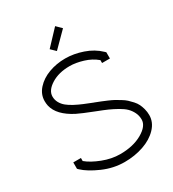

<svg xmlns="http://www.w3.org/2000/svg" viewBox="-214 -1011 1036 1147"><g transform="rotate(-30 303.5 -437.5)"><path d="M284.2 -758.8 252 -790 349.1 -893.1 383.8 -858.9ZM481.9 -582Q445.3 -612.8 395.8 -627.9Q346.2 -643.1 304.2 -643.1Q228.5 -643.1 176.8 -610.6Q125 -578.1 125 -536.1Q125 -513.7 135.7 -493.9Q146.5 -474.1 164.3 -459.5Q182.1 -444.8 208.5 -430.9Q234.9 -417 262 -405.8Q289.1 -394.5 322.8 -381.3Q323.7 -381.3 324.2 -381.1Q324.7 -380.9 325.7 -380.6Q326.7 -380.4 327.1 -379.9Q351.1 -370.6 363.3 -365.7Q375.5 -360.8 399.4 -350.6Q423.3 -340.3 437 -332.8Q450.7 -325.2 471.2 -312.7Q491.7 -300.3 503.9 -289.1Q516.1 -277.8 530.5 -262Q544.9 -246.1 552.5 -230.2Q560.1 -214.4 565.4 -194.1Q570.8 -173.8 570.8 -151.9Q570.8 -102.5 533 -63Q495.1 -23.4 434.6 -2.7Q374 18.1 304.2 18.1Q228 18.1 155 -13.9Q82 -45.9 43.9 -82L36.1 -89.8V-133.8H88.9V-112.8Q124.5 -83 185.3 -59.6Q246.1 -36.1 304.2 -36.1Q394.5 -36.1 456.3 -71.5Q518.1 -106.9 518.1 -151.9Q518.1 -178.2 507.1 -200.7Q496.1 -223.1 479.5 -239.7Q462.9 -256.3 433.1 -273.2Q403.3 -290 376.2 -302Q349.1 -314 307.1 -330.1Q222.2 -363.3 193.4 -377.9Q91.3 -430.2 74.2 -503.4Q70.8 -519.5 70.8 -536.1Q70.8 -582.5 104.2 -619.6Q137.7 -656.7 190.7 -676.3Q243.7 -695.8 304.2 -695.8Q362.3 -695.8 423.8 -674.8Q485.4 -653.8 527.8 -612.8L536.1 -605V-562H481.9Z"/></g></svg>

Font: Rawengulk
Style: Demibold
Weight: 600
Version: Version 0.92